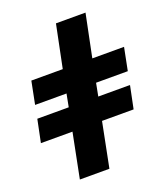

<svg xmlns="http://www.w3.org/2000/svg" viewBox="-175 -854 1002 1160"><g transform="rotate(-20 325.5 -274.0)"><path d="M136 194 193 -93H-10L20 -239H222L238 -322H36L65 -468H267L323 -742H513L457 -468H661L632 -322H428L412 -239H616L586 -93H383L326 194Z"/></g></svg>

Font: Montserrat ExtraBold
Style: Italic
Weight: 800
Italic angle: -11.3°
Designer: Julieta Ulanovsky
Foundry: Julieta Ulanovsky
Version: Version 9.000; ttfautohint (v1.8.4.7-5d5b)